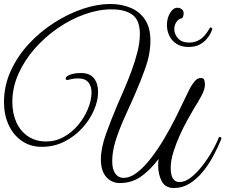

<svg xmlns="http://www.w3.org/2000/svg" viewBox="-24 -881 1133 965"><path d="M850 64Q807 64 789 30Q771 -4 771 -49Q771 -57 771.5 -65.5Q772 -74 773 -82Q729 -24 683 7.5Q637 39 578 39Q537 39 510 8.5Q483 -22 483 -80Q483 -136 509 -208.5Q535 -281 567 -356Q581 -388 600 -432Q619 -476 637 -524.5Q655 -573 667 -621Q679 -669 679 -710Q679 -780 641.5 -807Q604 -834 536 -834Q471 -834 401 -809Q331 -784 266.5 -739.5Q202 -695 150.5 -636.5Q99 -578 68.5 -509.5Q38 -441 38 -368Q38 -312 58 -267Q78 -222 116.5 -196Q155 -170 208 -170Q256 -170 297 -193Q338 -216 369 -253Q400 -290 417.5 -332.5Q435 -375 436 -413Q437 -445 421 -466Q405 -487 368 -487Q349 -487 333.5 -483Q318 -479 315 -479Q306 -479 306 -486Q306 -497 328 -505.5Q350 -514 383 -514Q427 -514 448 -488Q469 -462 469 -418Q469 -376 448.5 -328Q428 -280 390 -238Q352 -196 300 -169.5Q248 -143 185 -143Q129 -143 86 -172.5Q43 -202 19.5 -253Q-4 -304 -4 -367Q-4 -450 30 -524.5Q64 -599 121 -660.5Q178 -722 248.5 -767Q319 -812 392 -836.5Q465 -861 530 -861Q587 -861 633 -841.5Q679 -822 705.5 -781.5Q732 -741 732 -677Q732 -610 706.5 -538.5Q681 -467 649 -395Q623 -338 598 -281.5Q573 -225 556.5 -172Q540 -119 540 -71Q540 -30 555.5 -8.5Q571 13 596 13Q631 13 666.5 -15Q702 -43 736.5 -88Q771 -133 802 -185.5Q833 -238 858.5 -289Q884 -340 902.5 -379.5Q921 -419 930 -436Q939 -453 953 -471Q967 -489 986 -489Q1000 -489 1003 -478Q1006 -467 1006 -456Q1006 -431 987.5 -397.5Q969 -364 950 -334Q938 -313 918.5 -278.5Q899 -244 880 -202Q861 -160 847.5 -117Q834 -74 834 -38Q834 34 878 34Q906 34 935 11.5Q964 -11 991.5 -46Q1019 -81 1041.5 -120Q1064 -159 1077 -193Q1089 -193 1089 -184Q1072 -142 1048.5 -98Q1025 -54 995 -17.5Q965 19 929 41.5Q893 64 850 64ZM1032 -743Q1045 -743 1042 -733Q1041 -727 1034 -713Q1027 -699 1013 -683Q999 -667 977.5 -656Q956 -645 924 -645Q887 -645 862.5 -661Q838 -677 826.5 -702.5Q815 -728 815 -755Q815 -789 830.5 -815.5Q846 -842 868 -842Q879 -842 889 -835Q899 -828 899 -814Q899 -808 897 -800Q895 -792 890 -789Q874 -787 863 -771Q852 -755 852 -735Q852 -710 870.5 -688.5Q889 -667 928 -667Q956 -667 981.5 -682.5Q1007 -698 1032 -743Z"/></svg>

Font: Great Vibes
Style: Regular
Weight: 400
Designer: Robert E. Leuschke, Viktoriya Grabowska, Viviana Monsalve, Eben Sorkin
Foundry: Robert E. Leuschke
Version: Version 1.103; ttfautohint (v1.8.4.7-5d5b)